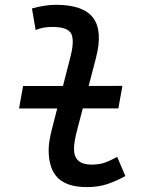

<svg xmlns="http://www.w3.org/2000/svg" viewBox="-20 -762 626 792"><path d="M58.6 -314.5 75.2 -407.2 484.9 -407.7 468.3 -314.9ZM338.4 9.8Q257.3 9.8 219 -27.6Q180.7 -64.9 180.7 -143.6Q180.7 -161.1 184.1 -182.6Q187.5 -204.1 194.8 -231.9L270.5 -527.3Q287.6 -593.8 274.2 -622.3Q260.7 -650.9 195.3 -650.9Q178.7 -650.9 161.4 -648.2Q144 -645.5 127 -638.2L111.8 -727.1Q136.2 -733.9 161.1 -738Q186 -742.2 210.9 -742.2Q324.2 -742.2 364.5 -688Q404.8 -633.8 375.5 -521.5L299.8 -231.9Q292 -203.1 288.6 -182.6Q285.2 -162.1 285.2 -147.9Q285.2 -83 357.4 -83Q387.2 -83 409.7 -90.3Q432.1 -97.7 463.4 -114.7L497.1 -36.1Q462.9 -16.6 425 -3.4Q387.2 9.8 338.4 9.8Z"/></svg>

Font: Cascadia Code PL
Style: Italic
Weight: 400
Italic angle: -10°
Monospace: yes
Designer: Aaron Bell
Foundry: Saja Typeworks
Version: Version 2404.023